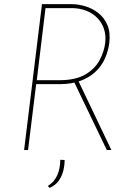

<svg xmlns="http://www.w3.org/2000/svg" viewBox="-20 -722 657 924"><path d="M326 -702Q356 -702 390 -692Q424 -682 452.5 -660Q481 -638 496.5 -602.5Q512 -567 506 -515Q501 -477 485.5 -441.5Q470 -406 441 -378Q412 -350 368.5 -333.5Q325 -317 266 -317H154L115 0H96L182 -702ZM265 -336Q344 -336 390.5 -363.5Q437 -391 459 -432Q481 -473 486 -514Q491 -551 480.5 -582.5Q470 -614 447.5 -636.5Q425 -659 393.5 -671Q362 -683 324 -683H199L157 -336ZM356 -335 516 0H494L333 -335ZM219 182 210 173Q240 155 255 122.5Q270 90 270 47L291 48Q291 74 284.5 100Q278 126 262.5 148Q247 170 219 182Z"/></svg>

Font: Josefin Sans Thin Thin
Style: Italic
Weight: 250
Italic angle: -7°
Version: Version 2.000